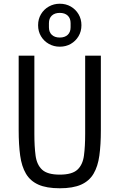

<svg xmlns="http://www.w3.org/2000/svg" viewBox="-20 -996 640 1028"><path d="M164 -698V-279Q164 -212 170.5 -163Q177 -114 205.5 -87.5Q234 -61 300 -61Q366 -61 394.5 -87.5Q423 -114 429.5 -163Q436 -212 436 -279V-698H520V-299Q520 -221 512 -163Q504 -105 481 -66Q458 -27 414.5 -7.5Q371 12 300 12Q229 12 185.5 -7.5Q142 -27 119 -66Q96 -105 88 -163Q80 -221 80 -299V-698ZM300 -746Q268 -746 241.5 -761Q215 -776 199.5 -802Q184 -828 184 -861Q184 -894 199.5 -920Q215 -946 241.5 -961Q268 -976 300 -976Q333 -976 359 -961Q385 -946 400.5 -920Q416 -894 416 -861Q416 -828 400.5 -802Q385 -776 359 -761Q333 -746 300 -746ZM300 -795Q327 -795 342.5 -809.5Q358 -824 358 -850V-872Q358 -898 342.5 -912.5Q327 -927 300 -927Q273 -927 257.5 -912.5Q242 -898 242 -872V-850Q242 -824 257.5 -809.5Q273 -795 300 -795Z"/></svg>

Font: Lilex
Style: Regular
Weight: 400
Monospace: yes
Designer: Mike Abbink, Paul van der Laan, Pieter van Rosmalen, Mikhael Khrustik
Foundry: Mikhael Khrustik
Version: Version 2.510